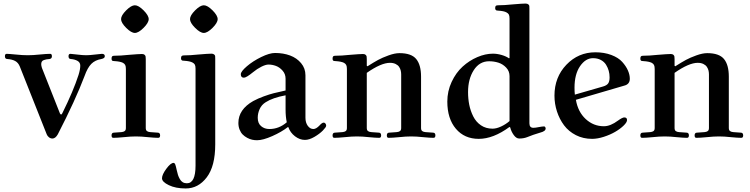

<svg xmlns="http://www.w3.org/2000/svg" viewBox="-20 -773 4240 1085"><path d="M7.8 -455.1Q7.8 -468.8 17.6 -468.8Q29.3 -468.8 70.3 -464.8Q106.4 -460.9 136.7 -460.9Q167 -460.9 203.1 -464.8Q244.1 -468.8 263.7 -468.8Q273.4 -468.8 273.4 -455.1Q273.4 -441.4 259.8 -439.5Q248 -438.5 242.2 -437.5Q236.3 -436.5 228 -433.6Q219.7 -430.7 216.3 -424.8Q212.9 -418.9 212.9 -410.2Q212.9 -402.3 216.8 -389.6L318.4 -132.8Q321.3 -126 325.2 -126Q329.1 -126 332 -132.8Q394.5 -258.8 423.8 -349.6Q433.6 -380.9 433.6 -402.3Q433.6 -419.9 418.5 -428.7Q403.3 -437.5 380.9 -439.5Q367.2 -439.5 367.2 -455.1Q367.2 -468.8 377.9 -468.8Q384.8 -468.8 416 -464.8Q447.3 -460.9 466.8 -460.9Q486.3 -460.9 517.6 -464.8Q548.8 -468.8 555.7 -468.8Q572.3 -468.8 572.3 -455.1Q572.3 -443.4 552.7 -439.5Q517.6 -433.6 496.1 -412.1Q474.6 -390.6 458 -343.8Q406.2 -207 306.6 -13.7Q293 9.8 276.4 9.8Q265.6 9.8 256.8 2.9Q248 -3.9 244.1 -13.7L91.8 -397.5Q83 -418.9 65.9 -428.2Q48.8 -437.5 21.5 -439.5Q7.8 -439.5 7.8 -455.1Z M692.9 -615.7Q664.1 -644.5 664.1 -665Q664.1 -685.5 692.9 -714.4Q721.7 -743.2 742.2 -743.2Q762.7 -743.2 791.5 -714.4Q820.3 -685.5 820.3 -665Q820.3 -644.5 791.5 -615.7Q762.7 -586.9 742.2 -586.9Q721.7 -586.9 692.9 -615.7ZM610.4 -7.8Q610.4 -23.4 624 -23.4L666 -26.4Q677.7 -27.3 684.6 -32.2Q691.4 -37.1 691.4 -49.8V-382.8Q691.4 -398.4 687.5 -405.8Q683.6 -413.1 674.8 -418Q659.2 -425.8 627 -427.7Q620.1 -427.7 617.2 -428.7Q614.3 -429.7 612.3 -432.6Q610.4 -435.5 610.4 -441.4Q610.4 -451.2 613.8 -454.6Q617.2 -458 626 -458Q661.1 -458 706.1 -462.9Q764.6 -467.8 782.2 -467.8Q792 -467.8 796.9 -463.4Q801.8 -459 802.7 -454.1Q803.7 -449.2 803.7 -439.5V-49.8Q803.7 -37.1 810.5 -32.2Q817.4 -27.3 829.1 -26.4L871.1 -23.4Q884.8 -23.4 884.8 -7.8Q884.8 5.9 874 5.9Q854.5 5.9 814.5 2Q778.3 -2 748 -2Q717.8 -2 680.7 2Q640.6 5.9 620.1 5.9Q610.4 5.9 610.4 -7.8Z M1082.5 -615.7Q1053.7 -644.5 1053.7 -665Q1053.7 -685.5 1082.5 -714.4Q1111.3 -743.2 1131.8 -743.2Q1152.3 -743.2 1181.2 -714.4Q1210 -685.5 1210 -665Q1210 -644.5 1181.2 -615.7Q1152.3 -586.9 1131.8 -586.9Q1111.3 -586.9 1082.5 -615.7ZM895.5 234.4Q895.5 213.9 919.9 180.7Q944.3 147.5 960.9 147.5Q966.8 147.5 970.2 155.8Q973.6 164.1 978.5 187.5Q982.4 205.1 985.8 215.8Q989.3 226.6 996.1 238.8Q1002.9 251 1012.7 256.8Q1022.5 262.7 1036.1 262.7Q1085 262.7 1085 163.1V-384.8Q1085 -400.4 1081.1 -407.7Q1077.1 -415 1067.4 -419.9Q1052.7 -427.7 1020.5 -429.7Q1012.7 -429.7 1010.3 -430.7Q1007.8 -431.6 1005.4 -434.6Q1002.9 -437.5 1002.9 -443.4Q1002.9 -453.1 1006.8 -456.5Q1010.7 -460 1019.5 -460Q1054.7 -460 1099.6 -464.8Q1157.2 -469.7 1174.8 -469.7Q1184.6 -469.7 1189.9 -465.3Q1195.3 -460.9 1195.8 -456.1Q1196.3 -451.2 1196.3 -441.4V43Q1196.3 166 1148.4 229Q1100.6 292 1029.3 292Q972.7 292 934.1 273.4Q895.5 254.9 895.5 234.4Z M1327.1 -78.1Q1327.1 -154.3 1411.1 -202.1Q1438.5 -216.8 1470.7 -228.5Q1502.9 -240.2 1526.4 -246.1Q1549.8 -252 1593.8 -261.7V-328.1Q1593.8 -354.5 1577.1 -373.5Q1560.5 -392.6 1539.6 -400.4Q1518.6 -408.2 1497.1 -408.2Q1481.4 -408.2 1457 -396Q1432.6 -383.8 1410.2 -365.2Q1372.1 -334 1358.4 -334Q1340.8 -334 1340.8 -353.5Q1340.8 -369.1 1375 -398.4Q1409.2 -427.7 1456.1 -450.7Q1502.9 -473.6 1534.2 -473.6Q1581.1 -473.6 1619.1 -459.5Q1657.2 -445.3 1681.6 -416Q1706.1 -386.7 1706.1 -347.7V-107.4Q1706.1 -80.1 1719.2 -62Q1732.4 -43.9 1751 -43.9Q1766.6 -43.9 1786.1 -64.5Q1799.8 -80.1 1809.6 -80.1Q1814.5 -80.1 1818.8 -75.2Q1823.2 -70.3 1823.2 -62.5Q1823.2 -54.7 1804.7 -35.6Q1786.1 -16.6 1756.8 0.5Q1727.5 17.6 1703.1 17.6Q1673.8 17.6 1647 -2.9Q1620.1 -23.4 1609.4 -54.7H1606.4Q1571.3 -27.3 1518.6 -3.9Q1465.8 19.5 1432.6 19.5Q1418.9 19.5 1405.3 16.6Q1391.6 13.7 1377 5.9Q1362.3 -2 1351.6 -12.7Q1340.8 -23.4 1334 -40.5Q1327.1 -57.6 1327.1 -78.1ZM1436.5 -107.4Q1436.5 -76.2 1455.6 -60.1Q1474.6 -43.9 1502 -43.9Q1556.6 -43.9 1600.6 -82Q1593.8 -113.3 1593.8 -154.3V-234.4Q1520.5 -220.7 1481.4 -195.3Q1458 -180.7 1447.3 -156.7Q1436.5 -132.8 1436.5 -107.4Z M1859.4 -7.8Q1859.4 -23.4 1873 -23.4L1915 -26.4Q1926.8 -27.3 1933.6 -32.2Q1940.4 -37.1 1940.4 -49.8V-382.8Q1940.4 -398.4 1936.5 -405.8Q1932.6 -413.1 1923.8 -418Q1908.2 -425.8 1876 -427.7Q1869.1 -427.7 1866.2 -428.7Q1863.3 -429.7 1861.3 -432.6Q1859.4 -435.5 1859.4 -441.4Q1859.4 -451.2 1862.8 -454.6Q1866.2 -458 1875 -458Q1910.2 -458 1955.1 -462.9Q2013.7 -467.8 2031.2 -467.8Q2041 -467.8 2045.9 -463.4Q2050.8 -459 2051.8 -454.1Q2052.7 -449.2 2052.7 -439.5V-401.4L2056.6 -398.4Q2093.8 -421.9 2117.2 -434.6Q2140.6 -447.3 2175.8 -460Q2210.9 -472.7 2237.3 -472.7Q2304.7 -472.7 2332 -439.5Q2359.4 -406.2 2359.4 -339.8V-49.8Q2359.4 -37.1 2366.2 -32.2Q2373 -27.3 2384.8 -26.4L2426.8 -23.4Q2440.4 -23.4 2440.4 -7.8Q2440.4 5.9 2429.7 5.9Q2410.2 5.9 2370.1 2Q2334 -2 2303.7 -2Q2273.4 -2 2236.3 2Q2196.3 5.9 2175.8 5.9Q2166 5.9 2166 -7.8Q2166 -23.4 2179.7 -23.4L2221.7 -26.4Q2233.4 -27.3 2240.2 -32.2Q2247.1 -37.1 2247.1 -49.8V-352.5Q2247.1 -363.3 2244.6 -374Q2242.2 -384.8 2235.4 -395Q2228.5 -405.3 2215.3 -411.6Q2202.1 -418 2183.6 -418Q2133.8 -418 2052.7 -361.3V-49.8Q2052.7 -37.1 2059.6 -32.2Q2066.4 -27.3 2078.1 -26.4L2120.1 -23.4Q2133.8 -23.4 2133.8 -7.8Q2133.8 5.9 2123 5.9Q2103.5 5.9 2063.5 2Q2027.3 -2 1997.1 -2Q1966.8 -2 1929.7 2Q1889.6 5.9 1869.1 5.9Q1859.4 5.9 1859.4 -7.8Z M2507.8 -199.2Q2507.8 -257.8 2532.2 -310.1Q2556.6 -362.3 2594.2 -396.5Q2631.8 -430.7 2677.2 -450.2Q2722.7 -469.7 2765.6 -469.7Q2789.1 -469.7 2814.5 -462.4Q2839.8 -455.1 2856.4 -443.4L2859.4 -445.3V-668Q2859.4 -683.6 2855.5 -690.9Q2851.6 -698.2 2841.8 -703.1Q2828.1 -710.9 2794.9 -712.9Q2788.1 -712.9 2785.6 -713.9Q2783.2 -714.8 2780.8 -717.8Q2778.3 -720.7 2778.3 -726.6Q2778.3 -736.3 2781.7 -739.7Q2785.2 -743.2 2794.9 -743.2Q2830.1 -743.2 2875 -748Q2932.6 -752.9 2949.2 -752.9Q2960 -752.9 2965.3 -748.5Q2970.7 -744.1 2971.2 -739.3Q2971.7 -734.4 2971.7 -724.6V-76.2Q2971.7 -50.8 2994.1 -50.8Q3005.9 -50.8 3024.4 -54.7Q3044.9 -58.6 3054.7 -58.6Q3058.6 -58.6 3061 -54.7Q3063.5 -50.8 3063.5 -46.9Q3063.5 -31.2 3032.2 -23.4Q2992.2 -11.7 2959 2Q2939.5 9.8 2914.1 9.8Q2897.5 9.8 2883.3 -9.8Q2869.1 -29.3 2863.3 -52.7L2859.4 -55.7Q2767.6 11.7 2685.5 11.7Q2604.5 11.7 2556.2 -45.4Q2507.8 -102.5 2507.8 -199.2ZM2625 -252.9Q2625 -214.8 2631.8 -180.7Q2638.7 -146.5 2654.3 -115.2Q2669.9 -84 2697.8 -64.9Q2725.6 -45.9 2763.7 -45.9Q2785.2 -45.9 2811.5 -58.1Q2837.9 -70.3 2859.4 -88.9V-342.8Q2859.4 -371.1 2840.3 -391.1Q2821.3 -411.1 2796.4 -418.9Q2771.5 -426.8 2744.1 -426.8Q2689.5 -426.8 2657.2 -376.5Q2625 -326.2 2625 -252.9Z M3113.3 -232.4Q3113.3 -336.9 3180.7 -407.2Q3248 -477.5 3344.7 -477.5Q3394.5 -477.5 3434.6 -462.4Q3474.6 -447.3 3496.1 -423.3Q3517.6 -399.4 3528.3 -375Q3539.1 -350.6 3539.1 -328.1Q3539.1 -296.9 3507.8 -289.1L3234.4 -209Q3246.1 -140.6 3290 -100.1Q3334 -59.6 3392.6 -59.6Q3429.7 -59.6 3472.7 -91.8Q3497.1 -109.4 3507.8 -109.4Q3523.4 -109.4 3523.4 -94.7Q3523.4 -82 3504.4 -63.5Q3485.4 -44.9 3457 -28.3Q3428.7 -11.7 3392.6 0Q3356.4 11.7 3326.2 11.7Q3275.4 11.7 3234.4 -9.3Q3193.4 -30.3 3167.5 -64.9Q3141.6 -99.6 3127.4 -143.1Q3113.3 -186.5 3113.3 -232.4ZM3226.6 -277.3Q3226.6 -254.9 3228.5 -238.3L3387.7 -284.2Q3408.2 -290 3416.5 -301.3Q3424.8 -312.5 3424.8 -335.9Q3424.8 -355.5 3419.9 -373Q3415 -390.6 3404.8 -407.2Q3394.5 -423.8 3375.5 -434.1Q3356.4 -444.3 3331.1 -444.3Q3289.1 -444.3 3257.8 -398.9Q3226.6 -353.5 3226.6 -277.3Z M3598.6 -7.8Q3598.6 -23.4 3612.3 -23.4L3654.3 -26.4Q3666 -27.3 3672.9 -32.2Q3679.7 -37.1 3679.7 -49.8V-382.8Q3679.7 -398.4 3675.8 -405.8Q3671.9 -413.1 3663.1 -418Q3647.5 -425.8 3615.2 -427.7Q3608.4 -427.7 3605.5 -428.7Q3602.5 -429.7 3600.6 -432.6Q3598.6 -435.5 3598.6 -441.4Q3598.6 -451.2 3602.1 -454.6Q3605.5 -458 3614.3 -458Q3649.4 -458 3694.3 -462.9Q3752.9 -467.8 3770.5 -467.8Q3780.3 -467.8 3785.2 -463.4Q3790 -459 3791 -454.1Q3792 -449.2 3792 -439.5V-401.4L3795.9 -398.4Q3833 -421.9 3856.4 -434.6Q3879.9 -447.3 3915 -460Q3950.2 -472.7 3976.6 -472.7Q4043.9 -472.7 4071.3 -439.5Q4098.6 -406.2 4098.6 -339.8V-49.8Q4098.6 -37.1 4105.5 -32.2Q4112.3 -27.3 4124 -26.4L4166 -23.4Q4179.7 -23.4 4179.7 -7.8Q4179.7 5.9 4168.9 5.9Q4149.4 5.9 4109.4 2Q4073.2 -2 4043 -2Q4012.7 -2 3975.6 2Q3935.5 5.9 3915 5.9Q3905.3 5.9 3905.3 -7.8Q3905.3 -23.4 3918.9 -23.4L3960.9 -26.4Q3972.7 -27.3 3979.5 -32.2Q3986.3 -37.1 3986.3 -49.8V-352.5Q3986.3 -363.3 3983.9 -374Q3981.4 -384.8 3974.6 -395Q3967.8 -405.3 3954.6 -411.6Q3941.4 -418 3922.9 -418Q3873 -418 3792 -361.3V-49.8Q3792 -37.1 3798.8 -32.2Q3805.7 -27.3 3817.4 -26.4L3859.4 -23.4Q3873 -23.4 3873 -7.8Q3873 5.9 3862.3 5.9Q3842.8 5.9 3802.7 2Q3766.6 -2 3736.3 -2Q3706.1 -2 3668.9 2Q3628.9 5.9 3608.4 5.9Q3598.6 5.9 3598.6 -7.8Z"/></svg>

Font: Monomakh Unicode TT
Style: Medium
Weight: 500
Designer: Alexey Kryukov, Aleksandr Andreev
Version: Version 1.1